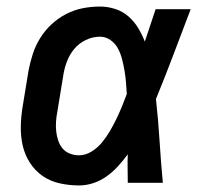

<svg xmlns="http://www.w3.org/2000/svg" viewBox="-20 -558 640 586"><path d="M221 8Q191 8 162 1.5Q133 -5 110 -21Q87 -37 71.5 -61Q56 -85 49.5 -113Q43 -141 43.5 -171.5Q44 -202 49 -232L67 -342Q72 -368 80 -393Q88 -418 102.5 -441.5Q117 -465 137.5 -484Q158 -503 182.5 -515.5Q207 -528 233 -533Q259 -538 285 -538Q309 -538 332 -530.5Q355 -523 372.5 -507.5Q390 -492 402 -472Q414 -452 422 -431Q430 -456 438.5 -480.5Q447 -505 455 -530H562Q536 -462 510 -393Q484 -324 456 -256Q463 -192 467 -128Q471 -64 477 0H370Q370 -22 369.5 -43.5Q369 -65 370 -87Q356 -68 340 -50.5Q324 -33 305 -19.5Q286 -6 264.5 1Q243 8 221 8ZM221 -84Q241 -84 259.5 -95.5Q278 -107 291.5 -123.5Q305 -140 315.5 -158Q326 -176 335 -194.5Q344 -213 352 -232.5Q360 -252 367 -271Q366 -289 364.5 -307Q363 -325 360 -342.5Q357 -360 352.5 -377.5Q348 -395 340 -410Q332 -425 317.5 -435.5Q303 -446 285 -446Q263 -446 242 -436Q221 -426 206.5 -408.5Q192 -391 184 -369.5Q176 -348 173 -327L155 -217Q152 -202 151 -187Q150 -172 151.5 -157.5Q153 -143 157.5 -129.5Q162 -116 170.5 -105.5Q179 -95 192.5 -89.5Q206 -84 221 -84Z"/></svg>

Font: Iosevka Curly SmBdEx
Style: Italic
Weight: 600
Width: 7
Italic angle: -9°
Monospace: yes
Designer: Belleve Invis
Foundry: Belleve Invis
Version: Version 11.1.0; ttfautohint (v1.8.3)